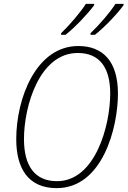

<svg xmlns="http://www.w3.org/2000/svg" viewBox="-20 -963 661 993"><path d="M448 -791V-783H471C522 -823 588 -893 619 -936V-943H577C551 -901 494 -835 448 -791ZM296 -791V-783H319C370 -823 435 -893 467 -936V-943H424C398 -901 341 -835 296 -791ZM273 10C510 10 590 -302 590 -479C590 -646 512 -725 385 -725C167 -725 64 -455 64 -243C64 -92 126 10 273 10ZM275 -26C158 -26 104 -107 104 -244C104 -414 184 -689 382 -689C495 -689 550 -614 550 -479C550 -312 472 -26 275 -26Z"/></svg>

Font: Noto Sans SemiCondensed ExtraLight
Style: Italic
Weight: 200
Width: 4
Italic angle: -12°
Designer: Monotype Design Team
Foundry: Monotype Imaging Inc.
Version: Version 2.013